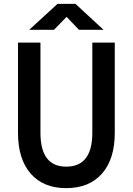

<svg xmlns="http://www.w3.org/2000/svg" viewBox="-20 -959 686 992"><path d="M277 -939H370L515 -805H388L324 -872L259 -805H131ZM189 -739V-273Q189 -98 322 -98Q457 -98 457 -273V-739H573V-273Q573 -137 507 -62Q441 13 322 13Q204 13 138.5 -62Q73 -137 73 -273V-739Z"/></svg>

Font: Involve SemiBold
Style: Regular
Weight: 600
Designer: Stefan Peev
Foundry: Context Ltd.
Version: Version 1.001